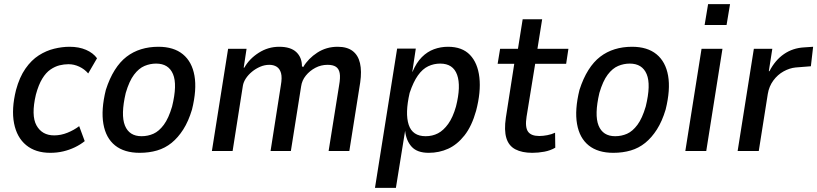

<svg xmlns="http://www.w3.org/2000/svg" viewBox="-20 -736 3984 936"><path d="M225 9Q153 9 107.5 -28.5Q62 -66 48.5 -135Q35 -204 58 -297Q75 -360 104 -401.5Q133 -443 169 -466Q205 -489 244 -498.5Q283 -508 319 -508Q365 -508 399.5 -493Q434 -478 453 -452L410 -378Q392 -399 366.5 -411Q341 -423 314 -423Q292 -423 270 -417.5Q248 -412 226 -397Q204 -382 186 -352.5Q168 -323 155 -275Q131 -173 158 -124.5Q185 -76 244 -76Q277 -76 309 -89Q341 -102 366 -121L393 -48Q372 -31 345 -18Q318 -5 288 2Q258 9 225 9Z M661 9Q586 9 541 -27Q496 -63 484 -132Q472 -201 496 -298Q514 -354 539.5 -394.5Q565 -435 597 -459.5Q629 -484 668 -496Q707 -508 752 -508Q827 -508 871.5 -471.5Q916 -435 928 -367Q940 -299 916 -202Q899 -145 873.5 -105Q848 -65 816.5 -39.5Q785 -14 746 -2.5Q707 9 661 9ZM670 -72Q701 -72 728 -84Q755 -96 778.5 -127.5Q802 -159 819 -217Q845 -323 823.5 -374.5Q802 -426 741 -426Q712 -426 684.5 -414.5Q657 -403 633.5 -372Q610 -341 593 -283Q568 -176 589 -124Q610 -72 670 -72Z M1013 0 1092 -498H1182L1168 -406H1171Q1195 -449 1241 -478.5Q1287 -508 1341 -508Q1397 -508 1424.5 -482Q1452 -456 1452 -413L1458 -409Q1483 -451 1527 -479.5Q1571 -508 1626 -508Q1672 -508 1699 -487.5Q1726 -467 1735 -428Q1744 -389 1736 -334L1683 0H1582L1633 -319Q1640 -358 1636 -379.5Q1632 -401 1617.5 -410.5Q1603 -420 1577 -420Q1545 -420 1517.5 -405.5Q1490 -391 1471 -367.5Q1452 -344 1448 -315L1398 0H1299L1349 -319Q1356 -358 1350 -379.5Q1344 -401 1329 -410.5Q1314 -420 1293 -420Q1270 -420 1248 -410.5Q1226 -401 1208 -386Q1190 -371 1178.5 -353.5Q1167 -336 1164 -318L1114 0Z M1808 180 1916 -499H2007L1990 -386H1991Q2010 -431 2036.5 -457.5Q2063 -484 2095.5 -496Q2128 -508 2164 -508Q2233 -508 2271 -468.5Q2309 -429 2317 -358.5Q2325 -288 2301 -196Q2280 -121 2244.5 -76Q2209 -31 2165 -11Q2121 9 2070 9Q2014 9 1987 -20.5Q1960 -50 1955 -98V-99L1910 180ZM2055 -72Q2088 -72 2115 -86Q2142 -100 2165 -132Q2188 -164 2203 -217Q2228 -316 2208.5 -371Q2189 -426 2126 -426Q2095 -426 2067.5 -413Q2040 -400 2017.5 -368.5Q1995 -337 1977 -283Q1954 -183 1972.5 -127.5Q1991 -72 2055 -72Z M2575 9Q2525 9 2492.5 -8Q2460 -25 2448.5 -63Q2437 -101 2446 -162L2487 -425H2406L2418 -498H2505L2528 -642H2623L2600 -498H2751L2740 -425H2589L2547 -167Q2539 -116 2554 -94.5Q2569 -73 2609 -73Q2627 -73 2648 -77Q2669 -81 2686 -89L2687 -16Q2663 -2 2633.5 3.5Q2604 9 2575 9Z M2970 9Q2895 9 2850 -27Q2805 -63 2793 -132Q2781 -201 2805 -298Q2823 -354 2848.5 -394.5Q2874 -435 2906 -459.5Q2938 -484 2977 -496Q3016 -508 3061 -508Q3136 -508 3180.5 -471.5Q3225 -435 3237 -367Q3249 -299 3225 -202Q3208 -145 3182.5 -105Q3157 -65 3125.5 -39.5Q3094 -14 3055 -2.5Q3016 9 2970 9ZM2979 -72Q3010 -72 3037 -84Q3064 -96 3087.5 -127.5Q3111 -159 3128 -217Q3154 -323 3132.5 -374.5Q3111 -426 3050 -426Q3021 -426 2993.5 -414.5Q2966 -403 2942.5 -372Q2919 -341 2902 -283Q2877 -176 2898 -124Q2919 -72 2979 -72Z M3415 -614 3432 -716H3539L3522 -614ZM3321 0 3400 -498H3502L3423 0Z M3576 0 3655 -498H3745L3728 -389H3731Q3759 -443 3802 -472.5Q3845 -502 3900 -505L3944 -508L3933 -413L3858 -407Q3829 -404 3800 -388Q3771 -372 3750 -343.5Q3729 -315 3723 -278L3679 0Z"/></svg>

Font: Nunito Sans 7pt Condensed SemiBold
Style: Italic
Weight: 600
Width: 3
Italic angle: -9°
Designer: Vernon Adams
Foundry: Vernon Adams
Version: Version 3.101;gftools[0.9.27]